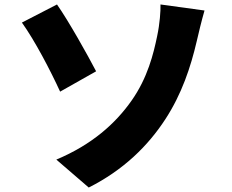

<svg xmlns="http://www.w3.org/2000/svg" viewBox="-20 -785 1040 859"><path d="M232 -71 377 54C532 -24 642 -132 720 -252C793 -364 833 -484 860 -600C868 -635 882 -693 895 -738L698 -765C699 -737 695 -679 683 -623C667 -546 641 -437 568 -334C497 -233 392 -138 232 -71ZM78 -684C136 -603 205 -471 249 -375L410 -466C372 -539 287 -691 235 -765L78 -684Z"/></svg>

Font: Noto Sans CJK JP Black
Style: Regular
Weight: 900
Designer: Ryoko NISHIZUKA (kana & ideographs); Paul D. Hunt (Latin, Greek & Cyrillic); Wenlong ZHANG (bopomofo); Sandoll Communica
Foundry: Adobe Systems Incorporated
Version: Version 1.004;PS 1.004;hotconv 1.0.82;makeotf.lib2.5.63406